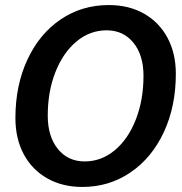

<svg xmlns="http://www.w3.org/2000/svg" viewBox="-20 -730 721 760"><path d="M41 -263Q41 -392 88.5 -494Q136 -596 220 -653Q304 -710 411 -710Q490 -710 550 -676Q610 -642 643 -580.5Q676 -519 676 -438Q676 -309 628.5 -207Q581 -105 496.5 -47.5Q412 10 306 10Q227 10 167 -24Q107 -58 74 -119.5Q41 -181 41 -263ZM548 -430Q548 -512 508 -561Q468 -610 402 -610Q336 -610 283 -566Q230 -522 199.5 -445Q169 -368 169 -272Q169 -190 209 -140.5Q249 -91 315 -91Q381 -91 434 -135Q487 -179 517.5 -256.5Q548 -334 548 -430Z"/></svg>

Font: Sarabun SemiBold
Style: Italic
Weight: 600
Italic angle: -10°
Designer: Suppakit Chalermlarp | Katatrad Co.,Ltd.
Foundry: Cadson Demak Co.,Ltd.
Version: Version 1.000; ttfautohint (v1.6)